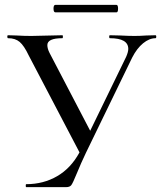

<svg xmlns="http://www.w3.org/2000/svg" viewBox="-20 -770 663 790"><path d="M236.8 -612.8Q174.8 -612.8 174.8 -584.5Q174.8 -569.8 184.1 -551.8L351.1 -231.9L499 -536.1Q507.8 -556.2 507.8 -568.8Q507.8 -612.8 432.1 -612.8Q429.2 -612.8 429.2 -618.9Q429.2 -625 432.1 -625L474.1 -624Q510.3 -622.1 533.2 -622.1Q556.2 -622.1 582 -624L620.1 -625Q623 -625 623 -618.9Q623 -612.8 620.1 -612.8Q594.2 -612.8 568.6 -591.8Q543 -570.8 523.9 -533.2L334 -142.1Q313 -98.1 296.4 -57.4Q279.8 -16.6 273.4 -8.3Q267.1 0 252 0H87.9Q85.9 0 85.9 -6.1Q85.9 -12.2 87.9 -12.2Q158.7 -12.2 215.3 -45.2Q272 -78.1 307.1 -143.1L98.1 -542Q79.1 -582 61 -597.4Q43 -612.8 13.2 -612.8Q10.3 -612.8 10 -618.9Q9.8 -625 13.2 -625L47.9 -624Q77.6 -622.1 108.9 -622.1L236.8 -625Q238.8 -625 238.8 -618.9Q238.8 -612.8 236.8 -612.8ZM208 -719.2Q200.2 -719.2 200.2 -734.6Q200.2 -750 208 -750H459Q465.8 -750 465.8 -734.4Q465.8 -718.8 459 -719.2Z"/></svg>

Font: Cormorant-Medium
Style: Regular
Weight: 500
Designer: Christian Thalmann (Catharsis Fonts)
Version: Version 3.000